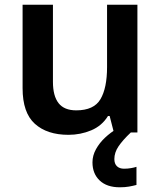

<svg xmlns="http://www.w3.org/2000/svg" viewBox="-20 -563 684 816"><path d="M564 -543V0H464L446 -70H439Q413 -28 367.5 -9Q322 10 271 10Q180 10 128 -37Q76 -84 76 -188V-543H205V-215Q205 -155 229 -124.5Q253 -94 304 -94Q379 -94 407 -141.5Q435 -189 435 -278V-543ZM466 113Q466 133 477 143.5Q488 154 507 154Q523 154 537 151.5Q551 149 560 146V223Q545 227 528 230Q511 233 489 233Q434 233 403.5 204Q373 175 373 127Q373 98 388 71Q403 44 426.5 22Q450 0 477 -16L536 0Q502 32 484 58.5Q466 85 466 113Z"/></svg>

Font: Noto Sans Javanese SemiBold
Style: Regular
Weight: 600
Version: Version 2.004